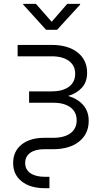

<svg xmlns="http://www.w3.org/2000/svg" viewBox="-20 -781 568 1005"><path d="M215.8 204.1Q138.7 204.1 93.8 168.7Q48.8 133.3 48.8 72.3Q48.8 11.2 92.8 -24.2Q136.7 -59.6 211.4 -59.6H257.8Q316.4 -59.6 348.9 -83.7Q381.3 -107.9 381.3 -151.4Q381.3 -194.8 348.9 -219Q316.4 -243.2 257.8 -243.2H132.3V-302.7H250Q308.1 -302.7 340.8 -326.9Q373.5 -351.1 373.5 -395Q373.5 -438 340.8 -462.2Q308.1 -486.3 250 -486.3H72.3V-545.9H250Q335.9 -545.9 386 -506.6Q436 -467.3 436 -399.9Q436 -352.5 409.2 -322.5Q382.3 -292.5 336.4 -278.8Q385.7 -264.6 415 -231.7Q444.3 -198.7 444.3 -148.4Q444.3 -80.1 394 -40Q343.8 0 257.8 0H211.4Q164.6 0 138.2 19Q111.8 38.1 111.8 72.3Q111.8 106.4 139.2 125.5Q166.5 144.5 215.8 144.5H238.8V204.1ZM168 -760.7 250.5 -667 332 -760.7H399.4V-756.8L278.8 -625H221.2L101.6 -756.8V-760.7Z"/></svg>

Font: Inter Light
Style: Regular
Weight: 300
Designer: Rasmus Andersson
Foundry: rsms
Version: Version 4.000;git-a52131595